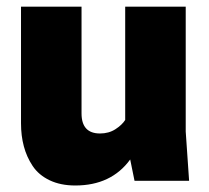

<svg xmlns="http://www.w3.org/2000/svg" viewBox="-20 -550 635 584"><path d="M43.9 -529.8H228V-205.1Q228 -144 284.2 -144Q311 -144 331.1 -157Q351.1 -169.9 360.8 -185.1V-529.8H544.9V-149.9L555.2 0H389.2L376 -64.9Q318.4 14.2 209 14.2Q164.1 14.2 130.9 -1.7Q97.7 -17.6 79.3 -45.2Q61 -72.8 52.5 -105Q43.9 -137.2 43.9 -174.8Z"/></svg>

Font: Cooper Hewitt
Style: Heavy
Weight: 713
Designer: Village Type and Design LLC
Foundry: Cooper Hewitt Smithsonian Design Museum
Version: 1.000